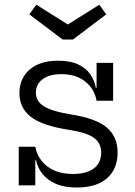

<svg xmlns="http://www.w3.org/2000/svg" viewBox="-20 -806 586 835"><path d="M297 -634H252.5L107.5 -743.5L138 -785.5L275 -699.5L412 -785.5L442 -743.5ZM313.5 9.5Q260 9.5 223.2 -6.5Q186.5 -22.5 165 -49.2Q143.5 -76 137 -109H119L133.5 -168Q143 -115.5 185.8 -82.5Q228.5 -49.5 297 -49.5Q355.5 -49.5 387.8 -73.2Q420 -97 420 -142.5Q420 -184 388 -207Q356 -230 276 -242Q161.5 -260 113 -298.8Q64.5 -337.5 64.5 -401Q64.5 -465 109 -503.5Q153.5 -542 233 -542Q285.5 -542 319.8 -526Q354 -510 372.5 -483.2Q391 -456.5 396.5 -424.5H414.5L400 -368Q391 -419 351 -451.2Q311 -483.5 246.5 -483.5Q194.5 -483.5 165.2 -461.5Q136 -439.5 136 -403Q136 -364.5 172.5 -342.8Q209 -321 287.5 -308.5Q398.5 -291 445 -251Q491.5 -211 491.5 -143Q491.5 -71.5 445.8 -31Q400 9.5 313.5 9.5ZM61.5 0V-168H133.5V0ZM400 -368V-532.5H472V-368Z"/></svg>

Font: Hepta Slab ExtraLight
Style: Regular
Weight: 400
Version: Version 1.102